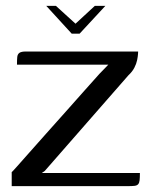

<svg xmlns="http://www.w3.org/2000/svg" viewBox="-20 -636 519 656"><path d="M138 -616H171L238 -555L304 -616H340L252 -521H225ZM123 -45H458Q458 -29 457 -20Q456 -11 452 -6.5Q448 -2 439.5 -1Q431 0 415 0H20V-48Q21 -48 37 -66Q53 -84 80 -114.5Q107 -145 139.5 -181.5Q172 -218 206 -256Q240 -294 269.5 -327.5Q299 -361 320 -384Q331 -395 339 -403.5Q347 -412 350 -415H38Q38 -432 39 -441.5Q40 -451 46.5 -455.5Q53 -460 68 -460H452Q452 -459 451.5 -451Q451 -443 448.5 -430.5Q446 -418 439 -404.5Q432 -391 419 -379L133 -52Z"/></svg>

Font: Genos Thin
Style: Regular
Weight: 400
Version: Version 1.010